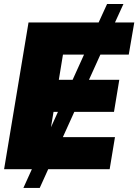

<svg xmlns="http://www.w3.org/2000/svg" viewBox="-31 -839 686 952"><path d="M-10.7 0 110.4 -727.5H458L500 -819.3H581.1L539.1 -727.5H634.8L607.4 -568.4H466.8L410.2 -443.4H560.5L534.2 -284.2H337.4L280.8 -159.2H539.1L512.7 0H208L166 92.8H85L127 0ZM260.7 -443.4H329.1L385.7 -568.4H281.2ZM234.4 -284.2 221.7 -208 256.3 -284.2Z"/></svg>

Font: Inter Tight Black
Style: Italic
Weight: 900
Italic angle: -9.39999°
Designer: Rasmus Andersson
Foundry: rsms
Version: Version 3.004; ttfautohint (v1.8.4.7-5d5b)